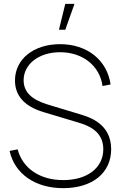

<svg xmlns="http://www.w3.org/2000/svg" viewBox="-20 -965 629 1000"><path d="M320 -945 287 -810H320L368 -945ZM309 15C461 15 559 -64 559 -188C559 -320 447 -355 396 -370L247 -415C186 -433 103 -461 103 -547C103 -629 180 -693 293 -693C411 -693 500 -622 514 -517L556 -525C538 -652 434 -735 293 -735C154 -735 58 -656 58 -546C58 -470 103 -412 207 -381L387 -327C434 -313 518 -285 518 -188C518 -91 435 -27 309 -27C188 -27 98 -88 72 -187L30 -179C56 -60 163 15 309 15Z"/></svg>

Font: Hauora ExtraLight
Style: Regular
Weight: 200
Designer: Mikhail Sharanda
Foundry: WCYS & Co.
Version: Version 1.010